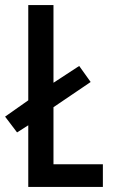

<svg xmlns="http://www.w3.org/2000/svg" viewBox="-31 -734 443 754"><path d="M80 0V-242L36 -214L-11 -276L80 -340V-714H179V-409L280 -475L325 -412L179 -313V-89H373V0Z"/></svg>

Font: Noto Sans Lao Looped ExtraCondensed Medium
Style: Regular
Weight: 500
Width: 2
Designer: Mark Frömberg, Ben Mitchell
Foundry: The Fontpad Ltd
Version: Version 1.002; ttfautohint (v1.8.4.7-5d5b)